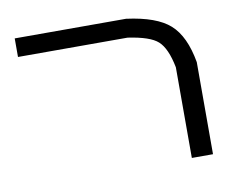

<svg xmlns="http://www.w3.org/2000/svg" viewBox="-69 -688 935 776"><g transform="rotate(-10 398.5 -300.0)"><path d="M494.1 -600.1Q617.2 -584 671.4 -535.6Q726.1 -486.8 745.1 -377.9V0H658.2V-372.1Q642.6 -452.1 609.4 -481.9Q577.6 -510.7 486.8 -523.9H37.1V-600.1Z"/></g></svg>

Font: Miedinger*
Style: Book
Weight: 400
Version: Version 001.000